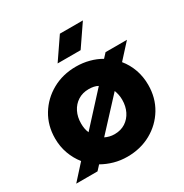

<svg xmlns="http://www.w3.org/2000/svg" viewBox="-167 -847 953 992"><g transform="rotate(-30 309.5 -350.5)"><path d="M239 -586 326 -713.3H463.3L376.3 -586ZM311.7 12Q270.3 12 233.2 1.5Q196 -9 164 -27.3L138.7 0H11.7L92 -88.7Q64.7 -122.7 49.2 -165.3Q33.7 -208 33.7 -256.3Q33.7 -333 70.5 -393.7Q107.3 -454.3 170.3 -489.5Q233.3 -524.7 312 -524.7Q353 -524.7 390.3 -514.8Q427.7 -505 458.7 -486.7L482.7 -512.7H610.3L530.7 -425.3Q558.7 -391.3 574 -348.5Q589.3 -305.7 589.3 -256.3Q589.3 -179.7 552.7 -118.8Q516 -58 453.2 -23Q390.3 12 311.7 12ZM311.7 -122Q349.3 -122 376.8 -139.8Q404.3 -157.7 419.3 -188.2Q434.3 -218.7 434.3 -256.7Q434.3 -273 431.3 -287.7Q428.3 -302.3 423.3 -315.3L256.3 -135Q268.3 -129 282.3 -125.5Q296.3 -122 311.7 -122ZM199.7 -198.3 365.3 -379Q354.3 -385.3 340.5 -388.2Q326.7 -391 311.7 -391Q274.3 -391 246.7 -373.3Q219 -355.7 203.8 -325.2Q188.7 -294.7 188.7 -256.7Q188.7 -240.7 191.2 -226.3Q193.7 -212 199.7 -198.3Z"/></g></svg>

Font: MuseoModerno Thin
Style: Regular
Weight: 100
Designer: Pablo Cosgaya, Héctor Gatti, Marcela Romero, and the Authors of The MuseoModerno Project.
Foundry: Omnibus-Type Team
Version: Version 1.003